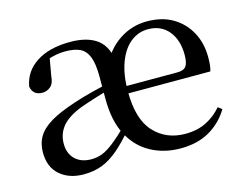

<svg xmlns="http://www.w3.org/2000/svg" viewBox="-81 -664 1027 806"><g transform="rotate(-15 432.5 -261.0)"><path d="M192 15Q129 15 89 -19.5Q49 -54 49 -118Q49 -157 67 -187Q85 -217 126 -241Q167 -265 235 -287Q274 -300 322 -312Q370 -324 410 -333V-308Q370 -298 328.5 -285Q287 -272 256 -261Q196 -238 169.5 -206Q143 -174 143 -131Q143 -88 169 -63Q195 -38 239 -38Q265 -38 287.5 -47Q310 -56 338.5 -78.5Q367 -101 407 -140L423 -122H420Q378 -72 342.5 -42Q307 -12 271.5 1.5Q236 15 192 15ZM613 15Q542 15 484.5 -16Q427 -47 394 -109.5Q361 -172 361 -266V-366Q361 -421 349 -451Q337 -481 313 -492.5Q289 -504 250 -504Q222 -504 193.5 -497Q165 -490 131 -471L180 -498L166 -419Q164 -388 148.5 -374.5Q133 -361 113 -361Q72 -361 65 -400Q76 -464 132 -500.5Q188 -537 279 -537Q356 -537 398 -504Q440 -471 446 -395L407 -398Q436 -463 491 -500Q546 -537 612 -537Q679 -537 725.5 -509Q772 -481 797.5 -433.5Q823 -386 823 -325Q823 -307 821.5 -292Q820 -277 816 -265H401V-297H682Q710 -297 720 -312Q730 -327 730 -360Q730 -425 697.5 -464.5Q665 -504 608 -504Q567 -504 533.5 -478Q500 -452 480 -400Q460 -348 460 -273Q460 -152 512.5 -95.5Q565 -39 648 -39Q700 -39 739 -58.5Q778 -78 807 -112L824 -99Q792 -46 739.5 -15.5Q687 15 613 15Z"/></g></svg>

Font: Noto Serif SC ExtraLight Medium
Style: Regular
Weight: 500
Version: Version 2.002-H1;hotconv 1.1.0;makeotfexe 2.6.0